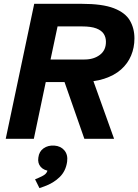

<svg xmlns="http://www.w3.org/2000/svg" viewBox="-20 -723 720 1000"><path d="M9.8 0 158.2 -703.1H405.8Q513.2 -703.1 572.8 -680.2Q632.3 -657.2 656.2 -616.5Q680.2 -575.7 680.2 -522.9Q680.2 -475.1 662.8 -433.6Q645.5 -392.1 610.6 -361.1Q575.7 -330.1 522 -312.7Q468.3 -295.4 396 -295.4H218.3L156.2 0ZM419.4 0 301.8 -336.4H453.6L574.2 0ZM243.2 -413.1H420.4Q468.3 -413.1 500.2 -437.3Q532.2 -461.4 531.7 -505.9Q531.7 -528.8 520.3 -546.6Q508.8 -564.5 481.7 -575Q454.6 -585.4 407.2 -585.4H279.8ZM185.5 256.8 162.6 210.9 174.8 206.1Q203.1 194.3 214.4 185.1Q225.6 175.8 228 161.6L229.5 151.9L241.2 168Q208.5 165 191.9 146Q175.3 127 179.7 97.7Q183.6 65.9 206.8 49.6Q230 33.2 262.7 35.2Q296.4 37.6 315.4 60.3Q334.5 83 329.6 119.1Q322.8 168 290.8 199.2Q258.8 230.5 211.4 247.6Z"/></svg>

Font: Schibsted Grotesk
Style: Bold Italic
Weight: 700
Italic angle: -12°
Designer: Bakken & Baeck AS, Henrik Kongsvoll
Foundry: Schibsted ASA
Version: Version 1.100;gftools[0.9.25]